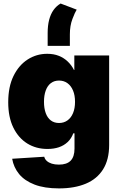

<svg xmlns="http://www.w3.org/2000/svg" viewBox="-20 -839 675 1072"><path d="M309.6 212.9Q228.5 212.9 173.1 191.7Q117.7 170.4 86.9 133.1Q56.2 95.7 47.9 47.4L227.1 36.1Q230 49.3 241 59.3Q252 69.3 269 74.7Q286.1 80.1 309.1 80.1Q353 80.1 374.5 58.1Q396 36.1 396 -9.3V-94.7H389.2Q378.4 -65.4 357.7 -45.9Q336.9 -26.4 308.6 -16.8Q280.3 -7.3 245.1 -7.3Q181.6 -7.3 132.3 -37.8Q83 -68.4 54.4 -126.7Q25.9 -185.1 25.9 -268.1Q25.9 -354.5 55.4 -414.8Q85 -475.1 134.3 -506.8Q183.6 -538.6 243.7 -538.6Q280.3 -538.6 308.8 -527.1Q337.4 -515.6 358.6 -495.1Q379.9 -474.6 393.1 -448.2H395V-529.3H589.4V-29.8Q589.4 52.2 555.7 106.2Q522 160.2 459.2 186.5Q396.5 212.9 309.6 212.9ZM309.6 -152.3Q336.4 -152.3 356.4 -166.5Q376.5 -180.7 387.7 -207.3Q398.9 -233.9 398.9 -270.5Q398.9 -307.1 387.7 -333.7Q376.5 -360.4 356.4 -374.8Q336.4 -389.2 309.6 -389.2Q282.7 -389.2 263.9 -374.8Q245.1 -360.4 235.4 -333.7Q225.6 -307.1 225.6 -270.5Q225.6 -233.9 235.4 -207.3Q245.1 -180.7 263.9 -166.5Q282.7 -152.3 309.6 -152.3ZM246.1 -583V-654.3Q246.1 -696.3 254.4 -728.3Q262.7 -760.3 278.8 -783Q294.9 -805.7 318.4 -819.3L408.2 -785.2Q398.4 -770 384.3 -732.7Q370.1 -695.3 370.1 -647.5V-583Z"/></svg>

Font: Inter 24pt Black
Style: Regular
Weight: 900
Designer: Rasmus Andersson
Foundry: rsms
Version: Version 4.001;git-66647c0bb